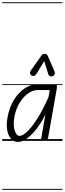

<svg xmlns="http://www.w3.org/2000/svg" viewBox="-25 -1246 573 1698"><path d="M133.5 9Q99.5 9 74.2 -17.2Q49 -43.5 39.2 -92.2Q29.5 -141 41.5 -208Q58 -298.5 99 -364Q140 -429.5 193.8 -465Q247.5 -500.5 302 -500.5H462.5Q475 -500.5 477.5 -489.2Q480 -478 476.5 -458.5L400.5 -28Q399.5 -23 393.8 -11.5Q388 0 364 0Q345 0 341.8 -9Q338.5 -18 340 -25.5L377 -235Q343.5 -166 301.5 -110.8Q259.5 -55.5 216 -23.2Q172.5 9 133.5 9ZM145.5 -44.5Q179.5 -44.5 223.8 -90Q268 -135.5 315 -213.2Q362 -291 404 -387.5L415 -449.5H307Q266 -449.5 223.8 -420Q181.5 -390.5 148.5 -337Q115.5 -283.5 102 -211Q89.5 -136.5 105.5 -90.5Q121.5 -44.5 145.5 -44.5ZM133.5 9Q99.5 9 74.2 -17.2Q49 -43.5 39.2 -92.2Q29.5 -141 41.5 -208Q58 -298.5 99 -364Q140 -429.5 193.8 -465Q247.5 -500.5 302 -500.5H462.5Q475 -500.5 477.5 -489.2Q480 -478 476.5 -458.5L400.5 -28Q399.5 -23 393.8 -11.5Q388 0 364 0Q345 0 341.8 -9Q338.5 -18 340 -25.5L377 -235Q343.5 -166 301.5 -110.8Q259.5 -55.5 216 -23.2Q172.5 9 133.5 9ZM145.5 -44.5Q179.5 -44.5 223.8 -90Q268 -135.5 315 -213.2Q362 -291 404 -387.5L415 -449.5H307Q266 -449.5 223.8 -420Q181.5 -390.5 148.5 -337Q115.5 -283.5 102 -211Q89.5 -136.5 105.5 -90.5Q121.5 -44.5 145.5 -44.5ZM441.5 -572.5Q427.5 -567.5 416.2 -573.5Q405 -579.5 401 -593L366 -705L298.5 -594.5Q286.5 -575 272.8 -574.2Q259 -573.5 250.5 -580.5Q240 -590 240.5 -601.8Q241 -613.5 248.5 -624L341.5 -754.5Q350 -767 358.2 -768.5Q366.5 -770 374 -770Q378.5 -770 386 -765.5Q393.5 -761 397 -752.5L453.5 -623Q463.5 -601 458.2 -588.5Q453 -576 441.5 -572.5ZM-5 424.5H528V432.5H-5ZM-5 -16H528V0H-5ZM-5 -501.5H528V-493.5H-5ZM-5 -1226H528V-1218H-5Z"/></svg>

Font: Edu AU VIC WA NT Guides
Style: Regular
Weight: 400
Designer: Tina and Corey Anderson, Eben Sorkin, Mirko Velimirovic
Foundry: Google for Education
Version: Version 1.001